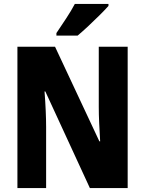

<svg xmlns="http://www.w3.org/2000/svg" viewBox="-20 -950 733 970"><path d="M625 0H434L209 -488H205Q209 -436 211 -390Q213 -344 213 -309V0H68V-714H258L482 -236H486Q483 -285 481 -329Q479 -373 479 -409V-714H625ZM528 -920Q512 -902 484.5 -874.5Q457 -847 427 -819Q397 -791 372 -770H265V-783Q290 -820 315 -858Q340 -896 358 -930H528Z"/></svg>

Font: Noto Sans Devanagari Condensed ExtraBold
Style: Regular
Weight: 800
Width: 3
Designer: Jelle Bosma - Monotype Design Team
Foundry: Monotype Imaging Inc.
Version: Version 2.004; ttfautohint (v1.8.4.7-5d5b)